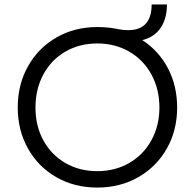

<svg xmlns="http://www.w3.org/2000/svg" viewBox="-20 -834 879 866"><path d="M60 -349Q60 -453 106.5 -535.5Q153 -618 234.5 -665Q316 -712 419 -712Q462 -712 500 -705Q533 -698 558 -698Q664 -698 664 -814H733Q733 -751 705 -709Q677 -667 622 -653Q696 -605 737.5 -526Q779 -447 779 -349Q779 -246 732.5 -164Q686 -82 604 -35Q522 12 419 12Q316 12 234.5 -34.5Q153 -81 106.5 -163.5Q60 -246 60 -349ZM699 -349Q699 -432 663 -498Q627 -564 563 -601Q499 -638 419 -638Q338 -638 274.5 -601Q211 -564 175.5 -498Q140 -432 140 -349Q140 -266 175.5 -201Q211 -136 274.5 -99Q338 -62 419 -62Q499 -62 563 -99Q627 -136 663 -201.5Q699 -267 699 -349Z"/></svg>

Font: Lexend HM
Style: Regular
Weight: 400
Designer: Bonnie Shaver-Troup, Thomas Jockin, Octavio Pardo
Foundry: Lexend
Version: Version 1.091